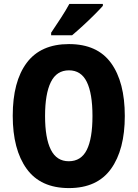

<svg xmlns="http://www.w3.org/2000/svg" viewBox="-20 -950 702 980"><path d="M617 -358Q617 -186 546.5 -88Q476 10 332 10Q187 10 116 -88.5Q45 -187 45 -359Q45 -534 116.5 -629.5Q188 -725 332 -725Q477 -725 547 -628Q617 -531 617 -358ZM210 -358Q210 -245 239.5 -186Q269 -127 331 -127Q394 -127 423 -185Q452 -243 452 -358Q452 -473 423 -532Q394 -591 332 -591Q269 -591 239.5 -531Q210 -471 210 -358ZM505 -920Q489 -902 461.5 -874.5Q434 -847 403.5 -819Q373 -791 348 -770H241V-783Q266 -820 291 -858.5Q316 -897 334 -930H505Z"/></svg>

Font: Noto Sans Hebrew Condensed ExtraBold
Style: Regular
Weight: 800
Width: 3
Designer: Monotype Design Team
Foundry: Monotype Imaging Inc.
Version: Version 2.004; ttfautohint (v1.8.4.7-5d5b)